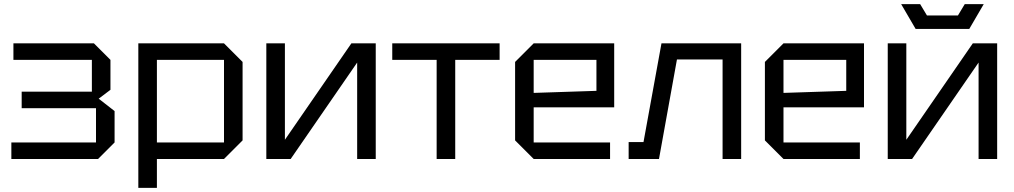

<svg xmlns="http://www.w3.org/2000/svg" viewBox="-20 -770 4910 930"><path d="M535 -80 455 0H35V-80H445V-246H85V-326H425V-480H45V-560H435L515 -480V-335L458 -292L535 -232Z M650 140V-560H1065L1155 -470V-90L1065 0H740V140ZM1065 -480H740V-80H1065Z M1800 0H1710V-467L1388 0H1270V-560H1360V-93L1682 -560H1800Z M2185 0V-480H2400V-560H1880V-480H2095V0Z M2475 -90V-470L2565 -560H2955V-250H2565V-80H2935V0H2565ZM2565 -320 2869 -330V-480H2565Z M3570 -560V0H3480V-482H3259L3172 0H3025V-82H3097L3184 -560Z M3685 -90V-470L3775 -560H4165V-250H3775V-80H4145V0H3775ZM3775 -320 4079 -330V-480H3775Z M4810 0H4720V-467L4398 0H4280V-560H4370V-93L4692 -560H4810ZM4653 -750H4745L4675 -630H4415L4345 -750H4437L4470 -695H4620Z"/></svg>

Font: Tektur
Style: Regular
Weight: 400
Designer: Adam Jagosz
Foundry: Adam Jagosz
Version: Version 1.005;gftools[0.9.30]